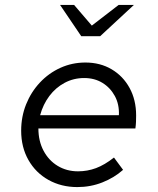

<svg xmlns="http://www.w3.org/2000/svg" viewBox="-20 -750 640 780"><path d="M294 10Q229 10 177 -19Q125 -48 95.5 -100Q66 -152 66 -219Q66 -276 86 -326Q106 -376 142 -414.5Q178 -453 225.5 -474.5Q273 -496 327 -496Q387 -496 433.5 -468.5Q480 -441 506.5 -392.5Q533 -344 533 -281Q533 -268 532.5 -255Q532 -242 530 -228H136Q136 -177 157 -137.5Q178 -98 214.5 -76Q251 -54 297 -54Q335 -54 370 -67Q405 -80 443 -110L480 -60Q444 -28 396 -9Q348 10 294 10ZM143 -282H463Q465 -326 446.5 -360Q428 -394 396 -413.5Q364 -433 322 -433Q279 -433 242.5 -413.5Q206 -394 180.5 -360Q155 -326 143 -282ZM310 -603 224 -730H281L353 -646L462 -730H524L387 -603Z"/></svg>

Font: Red Hat Mono
Style: Italic
Weight: 300
Italic angle: -12°
Monospace: yes
Designer: Pentagram, MCKL
Foundry: Pentagram, MCKL
Version: Version 1.023